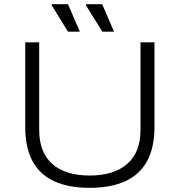

<svg xmlns="http://www.w3.org/2000/svg" viewBox="-20 -889 862 921"><path d="M410 12Q308 12 239 -20Q170 -52 135.5 -117Q101 -182 101 -280V-686H168V-266Q168 -158 231 -102.5Q294 -47 410 -47Q526 -47 590 -102.5Q654 -158 654 -266V-686H721V-280Q721 -182 686 -117Q651 -52 581.5 -20Q512 12 410 12ZM471 -737 392 -864 393 -869H470L527 -737ZM306 -737 228 -864V-869H306L363 -737Z"/></svg>

Font: Archivo SemiExpanded ExtraLight
Style: Regular
Weight: 250
Width: 6
Designer: Hector Gatti
Foundry: Omnibus-Type
Version: Version 2.001